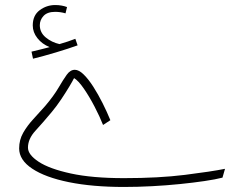

<svg xmlns="http://www.w3.org/2000/svg" viewBox="-20 -721 961 762"><path d="M472 21Q347 21 253.5 2Q160 -17 108 -51.5Q56 -86 56 -132Q56 -166 72 -194Q88 -222 112 -248Q136 -274 159 -300Q193 -340 212 -372.5Q231 -405 245 -424.5Q259 -444 277 -444Q293 -444 312 -425.5Q331 -407 350.5 -376.5Q370 -346 387.5 -311Q405 -276 418 -244L389 -225Q376 -258 355.5 -297.5Q335 -337 313 -369Q291 -401 274 -411Q268 -399 254.5 -376.5Q241 -354 223 -327Q205 -300 185 -276Q150 -234 120.5 -202Q91 -170 91 -135Q91 -107 133.5 -79Q176 -51 261 -32.5Q346 -14 472 -14Q610 -14 714 -27Q818 -40 873 -51L863 -16Q836 -9 792 -2.5Q748 4 694 9.5Q640 15 583 18Q526 21 472 21ZM111 -488 105 -516Q127 -521 144 -525.5Q161 -530 177 -534Q147 -546 128.5 -569.5Q110 -593 110 -620Q110 -660 137.5 -680.5Q165 -701 199 -701Q225 -701 246 -693L240 -668Q220 -674 199 -674Q168 -674 153 -658Q138 -642 138 -621Q138 -592 161.5 -572.5Q185 -553 216 -546Q251 -556 279 -567L288 -541Q252 -528 202 -513Q152 -498 111 -488Z"/></svg>

Font: Noto Sans Arabic SemCond ExtLt
Style: Regular
Weight: 200
Width: 4
Designer: Monotype Design Team, Nadine Chahine, Nizar Qandah and Khaled Hosny
Foundry: Monotype Imaging Inc.
Version: Version 2.012; ttfautohint (v1.8.4.7-5d5b)